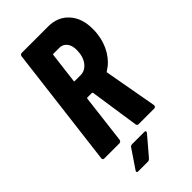

<svg xmlns="http://www.w3.org/2000/svg" viewBox="-268 -768 1010 1010"><g transform="rotate(-45 237.5 -263.0)"><path d="M279 -10 238 -286Q236 -290 233 -290H201Q195 -290 195 -285L162 -12Q161 -7 157 -3.5Q153 0 148 0H35Q30 0 27 -3.5Q24 -7 25 -12L108 -688Q109 -693 112.5 -696.5Q116 -700 121 -700H317Q389 -700 432 -652.5Q475 -605 475 -526Q475 -502 473 -489Q466 -431 438.5 -385.5Q411 -340 369 -315Q367 -314 366 -312.5Q365 -311 366 -309L419 -14V-12Q419 -7 415.5 -3.5Q412 0 407 0H291Q281 0 279 -10ZM231 -574 210 -403Q208 -398 214 -398H257Q291 -398 314 -428Q337 -458 337 -507Q337 -540 321.5 -559.5Q306 -579 280 -579H236Q231 -579 231 -574ZM105 168Q105 164 108 160L177 58Q182 50 193 50H283Q292 50 292 56Q292 61 288 65L201 167Q194 174 186 174H115Q105 174 105 168Z"/></g></svg>

Font: Barlow Condensed
Style: Bold Italic
Weight: 700
Width: 3
Italic angle: -7°
Designer: Jeremy Tribby
Foundry: Tribby Type
Version: Version 1.408